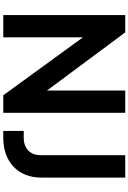

<svg xmlns="http://www.w3.org/2000/svg" viewBox="174 -959 785 1173"><g transform="rotate(90 566.5 -372.5)"><path d="M208 0V-487L562 0H669V-745H533V-267L178 -745H72V0ZM823 0C971 0 1065 -93 1065 -231V-745H928V-226C928 -165 887 -125 823 -125H780V0Z"/></g></svg>

Font: Plus Jakarta Sans
Style: Bold
Weight: 700
Designer: Gumpita Rahayu
Foundry: Tokotype
Version: Version 2.071;gftools[0.9.30]